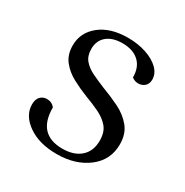

<svg xmlns="http://www.w3.org/2000/svg" viewBox="-119 -558 641 667"><g transform="rotate(30 201.5 -225.0)"><path d="M195 12Q124 12 79.5 -19.5Q35 -51 35 -95Q35 -116 45.5 -126.5Q56 -137 71 -137Q91 -137 103 -122Q103 -14 203 -14Q249 -14 275.5 -37.5Q302 -61 302 -103Q302 -137 285.5 -156.5Q269 -176 242 -189Q215 -202 185 -213Q154 -225 124 -241Q94 -257 74.5 -281.5Q55 -306 55 -343Q55 -395 97 -428.5Q139 -462 209 -462Q249 -462 282 -451Q315 -440 334.5 -421Q354 -402 354 -378Q354 -361 343.5 -351.5Q333 -342 317 -342Q304 -342 292 -351Q292 -392 268 -414Q244 -436 202 -436Q162 -436 139.5 -417Q117 -398 117 -365Q117 -337 131.5 -320Q146 -303 170 -291.5Q194 -280 221 -269Q256 -256 290 -239.5Q324 -223 346.5 -196Q369 -169 369 -127Q369 -64 319.5 -26Q270 12 195 12Z"/></g></svg>

Font: Petrona Light
Style: Regular
Weight: 300
Designer: Ringo R. Seeber
Foundry: Ringo R. Seeber
Version: Version 2.001; ttfautohint (v1.8.3)